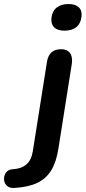

<svg xmlns="http://www.w3.org/2000/svg" viewBox="-134 -741 425 952"><path d="M-64 191Q-84 192 -96 183Q-108 174 -112 160.5Q-116 147 -112.5 132.5Q-109 118 -98.5 108.5Q-88 99 -70 98Q-29 96 -3.5 74.5Q22 53 29 7L99 -435Q104 -466 121.5 -481.5Q139 -497 170 -497Q199 -497 213 -478Q227 -459 222 -424L156 -7Q146 60 121 102Q96 144 51.5 165.5Q7 187 -64 191ZM185 -589Q151 -589 134.5 -605.5Q118 -622 121 -652Q125 -686 147 -703.5Q169 -721 206 -721Q240 -721 257 -704.5Q274 -688 270 -658Q266 -624 244.5 -606.5Q223 -589 185 -589Z"/></svg>

Font: Nunito ExtraLight
Style: Italic
Weight: 200
Italic angle: -9°
Designer: Vernon Adams
Foundry: Vernon Adams
Version: Version 3.602